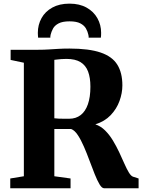

<svg xmlns="http://www.w3.org/2000/svg" viewBox="-20 -1010 764 1030"><path d="M35 0V-52.5L108 -64.5V-673.5L37 -688.5V-743H185Q216.5 -743 242.5 -744.8Q268.5 -746.5 294.5 -748Q320.5 -749.5 352.5 -749.5Q457.5 -749.5 519.8 -728.2Q582 -707 609.2 -663.2Q636.5 -619.5 636.5 -552Q636.5 -510.5 621 -468Q605.5 -425.5 573.5 -392Q541.5 -358.5 491.5 -343Q521 -333 544.2 -309.8Q567.5 -286.5 586 -255.8Q604.5 -225 619.8 -192.5Q635 -160 647.5 -131.5Q660 -103 671.5 -84.2Q683 -65.5 694 -62L723.5 -52.5V0H539Q526.5 0 514 -21Q501.5 -42 488 -75.8Q474.5 -109.5 460.2 -148.2Q446 -187 430.2 -223.2Q414.5 -259.5 397.5 -285.2Q380.5 -311 361.5 -318Q351.5 -318 339.5 -318Q327.5 -318 315 -318Q302.5 -318 291.2 -318Q280 -318 271.5 -318V-64.5L358.5 -52.5V0ZM351 -373Q387 -373 412.5 -392.5Q438 -412 451.5 -450.5Q465 -489 465 -545Q465 -593 452.5 -626.2Q440 -659.5 411.8 -676.8Q383.5 -694 336.5 -694Q321 -694 309.2 -693Q297.5 -692 288.5 -691Q279.5 -690 271.5 -689V-375.5Q280 -374 295.8 -373.5Q311.5 -373 327.2 -373Q343 -373 351 -373ZM353 -990.5Q406.5 -990.5 444.5 -969.2Q482.5 -948 502.5 -912.2Q522.5 -876.5 522.5 -834Q522.5 -826.5 522.2 -820.2Q522 -814 521 -808H455.5Q455.5 -811 455.5 -815Q455.5 -819 454 -823.5Q450.5 -840.5 441.2 -857Q432 -873.5 411.2 -884.5Q390.5 -895.5 353 -895.5Q315.5 -895.5 294.5 -884.5Q273.5 -873.5 264.5 -856.8Q255.5 -840 251.5 -823.5Q250.5 -819 250.2 -815Q250 -811 250 -808H184.5Q184 -814 183.5 -820.5Q183 -827 183 -834Q183 -877 202.8 -912.8Q222.5 -948.5 260.8 -969.5Q299 -990.5 353 -990.5Z"/></svg>

Font: Merriweather 48pt ExtraBold
Style: Regular
Weight: 800
Version: Version 2.100